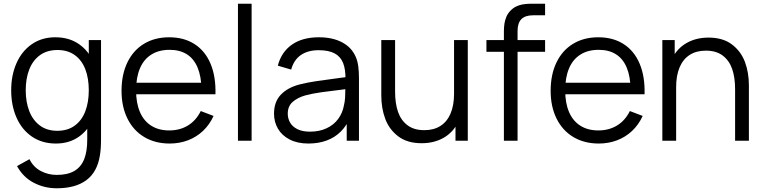

<svg xmlns="http://www.w3.org/2000/svg" viewBox="-20 -755 4098 1030"><path d="M284.3 255Q218 255 161.2 225.5Q104.3 196 71.3 136L138 99Q159.2 141.5 198.8 162.4Q238.3 183.3 284.7 183.3Q342.8 183.3 378.9 162Q415 140.7 431.7 98.8Q448.3 57 448 -8.3V-152.7H456.3V-540H522V-7.7Q522 43.5 516 78.7Q501.7 168.2 443.2 211.6Q384.8 255 284.3 255ZM279.7 15Q205.7 15 151.4 -22.1Q97.2 -59.2 68.6 -124.2Q40 -189.2 40 -270.7Q40 -351.7 68.6 -416.3Q97.2 -481 150.8 -518Q204.3 -555 276.7 -555Q350.7 -555 403.4 -518.5Q456.2 -482 483.1 -417.7Q510 -353.3 510 -270.7Q510 -188.8 483.1 -124.2Q456.2 -59.5 404.1 -22.2Q352 15 279.7 15ZM287 -53.3Q342.7 -53.3 380.7 -81Q418.7 -108.7 437.5 -157.7Q456.3 -206.7 456.3 -270.7Q456.3 -335.2 437.6 -383.7Q418.8 -432.2 381.2 -459.4Q343.5 -486.7 288.7 -486.7Q232.3 -486.7 194 -458.8Q155.7 -430.8 136.8 -382Q118 -333.2 118 -270.7Q118 -208 137.1 -158.8Q156.2 -109.7 194.2 -81.5Q232.2 -53.3 287 -53.3Z M890.3 15Q812.3 15 753.9 -19.8Q695.5 -54.7 663.8 -118.7Q632 -182.7 632 -267.7Q632 -355.3 663.4 -420.2Q694.8 -485.2 752.5 -520.1Q810.2 -555 887.7 -555Q967 -555 1023.8 -518.4Q1080.7 -481.8 1109.6 -412.9Q1138.5 -344 1135.8 -249.3H1061V-275.3Q1059.7 -345.5 1040 -392.6Q1020.3 -439.7 982.5 -463.7Q944.7 -487.7 889.7 -487.7Q832 -487.7 791.7 -462.2Q751.3 -436.8 730.7 -388.2Q710 -339.5 710 -270Q710 -202.2 730.7 -154.1Q751.3 -106 791.3 -80.7Q831.3 -55.3 887.7 -55.3Q945.2 -55.3 988.6 -82Q1032 -108.7 1057 -159.3L1125.7 -133Q1104.3 -86.2 1069.2 -52.9Q1034 -19.7 988.3 -2.3Q942.7 15 890.3 15ZM684 -249.3V-311H1096.7V-249.3Z M1256.5 0V-735H1329.8V0Z M1634.7 15Q1575.7 15 1533.9 -6.6Q1492.2 -28.2 1471.1 -64.5Q1450 -100.8 1450 -145Q1450 -208.7 1486.5 -247Q1523 -285.3 1587.3 -302Q1629.7 -312.7 1678.7 -319.9Q1727.7 -327.2 1812 -338.2Q1825.3 -339.8 1837.4 -341.2Q1849.5 -342.7 1859.7 -344.3L1833.3 -328.7Q1834.3 -382.8 1820.5 -417.3Q1806.7 -451.8 1774.7 -468.8Q1742.7 -485.7 1689.3 -485.7Q1632.5 -485.7 1594.7 -460.2Q1556.8 -434.7 1542 -381.7L1470.3 -402.7Q1489.3 -475.7 1545.7 -515.3Q1602 -555 1690.7 -555Q1765.2 -555 1816.8 -527.1Q1868.3 -499.2 1889.7 -447Q1898.8 -425 1902.2 -397.1Q1905.7 -369.2 1905.7 -335.3V0H1840V-135.7L1859 -127.3Q1840.3 -81.3 1808.3 -49.3Q1776.3 -17.3 1732.4 -1.2Q1688.5 15 1634.7 15ZM1643 -48.7Q1693.2 -48.7 1731.8 -66.8Q1770.5 -84.8 1794.2 -117Q1818 -149.2 1825.3 -190.7Q1830.2 -210.3 1831.4 -232.8Q1832.7 -255.2 1832.7 -285.5V-294.7L1860.7 -280L1827 -275.7Q1754.3 -267.3 1705 -260.3Q1655.7 -253.3 1617 -243Q1576.2 -231.3 1549.9 -208.2Q1523.7 -185.2 1523.7 -145Q1523.7 -119.8 1535.9 -97.9Q1548.2 -76 1575 -62.3Q1601.8 -48.7 1643 -48.7Z M2241.8 13.3Q2164.8 13.3 2116.4 -23.5Q2068 -60.3 2046.8 -117.2Q2025.5 -174 2025.5 -243V-540H2099.5V-264.3Q2099.5 -200 2115.3 -154.7Q2131.2 -109.3 2166.1 -83Q2201 -56.7 2256.2 -56.7Q2307.8 -56.7 2343.4 -79.8Q2379 -102.8 2397.4 -146.8Q2415.8 -190.7 2415.8 -252L2467.8 -240.3Q2467.8 -159.3 2439.3 -102.1Q2410.8 -44.8 2359.9 -15.8Q2309 13.3 2241.8 13.3ZM2423.5 0V-133H2415.8V-540H2489.5V0Z M2683.2 -580V-588Q2683.5 -611.3 2686.2 -629Q2689 -646.7 2696.1 -663.9Q2703.2 -681.2 2716.5 -695.7Q2730.8 -711.2 2748.2 -719.8Q2765.7 -728.3 2783.8 -731.4Q2801.8 -734.5 2824.7 -735H2835.2H2904.2V-673H2840.2Q2797.5 -673 2777 -652.3Q2756.5 -631.7 2756.5 -588V0H2683.2ZM2589.5 -477V-540H2904.2V-477Z M3192.3 15Q3114.3 15 3055.9 -19.8Q2997.5 -54.7 2965.8 -118.7Q2934 -182.7 2934 -267.7Q2934 -355.3 2965.4 -420.2Q2996.8 -485.2 3054.5 -520.1Q3112.2 -555 3189.7 -555Q3269 -555 3325.8 -518.4Q3382.7 -481.8 3411.6 -412.9Q3440.5 -344 3437.8 -249.3H3363V-275.3Q3361.7 -345.5 3342 -392.6Q3322.3 -439.7 3284.5 -463.7Q3246.7 -487.7 3191.7 -487.7Q3134 -487.7 3093.7 -462.2Q3053.3 -436.8 3032.7 -388.2Q3012 -339.5 3012 -270Q3012 -202.2 3032.7 -154.1Q3053.3 -106 3093.3 -80.7Q3133.3 -55.3 3189.7 -55.3Q3247.2 -55.3 3290.6 -82Q3334 -108.7 3359 -159.3L3427.7 -133Q3406.3 -86.2 3371.2 -52.9Q3336 -19.7 3290.3 -2.3Q3244.7 15 3192.3 15ZM2986 -249.3V-311H3398.7V-249.3Z M3923.5 -275.7Q3923.5 -340 3907.7 -385.3Q3891.8 -430.7 3856.9 -457Q3822 -483.3 3766.8 -483.3Q3715.2 -483.3 3679.6 -460.2Q3644 -437.2 3625.6 -393.2Q3607.2 -349.3 3607.2 -288L3555.2 -299.7Q3555.2 -380.7 3583.7 -437.9Q3612.2 -495.2 3663.1 -524.2Q3714 -553.3 3781.2 -553.3Q3858.2 -553.3 3906.6 -516.5Q3955 -479.7 3976.2 -422.8Q3997.5 -366 3997.5 -297V0H3923.5ZM3533.2 0V-540H3599.5V-407H3607.2V0Z"/></svg>

Font: Manrope
Style: Regular
Weight: 400
Designer: Mikhail Sharanda
Foundry: Mikhail Sharanda
Version: Version 4.503